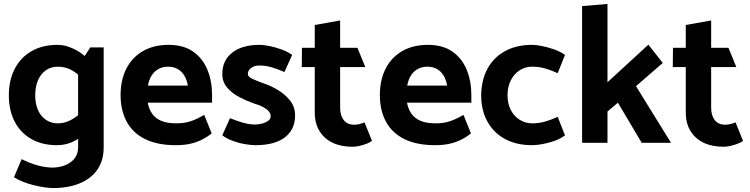

<svg xmlns="http://www.w3.org/2000/svg" viewBox="-20 -726 3812 976"><path d="M507 -485H439L377 -390V22Q377 70 340.5 97.5Q304 125 246 126Q209 125 172 115Q135 105 90 83L51 175Q71 188 98 198.5Q125 209 154 216Q183 223 208.5 226.5Q234 230 249 230Q326 230 384 206.5Q442 183 474.5 137Q507 91 507 23ZM404 -163Q369 -131 338.5 -115Q308 -99 274 -99Q239 -99 212.5 -117.5Q186 -136 172.5 -168Q159 -200 159 -241Q159 -284 172.5 -316.5Q186 -349 212 -368Q238 -387 275 -387Q308 -387 338.5 -372.5Q369 -358 405 -319L441 -407Q426 -430 398.5 -451Q371 -472 337.5 -485Q304 -498 273 -498Q195 -498 139.5 -465.5Q84 -433 54.5 -375.5Q25 -318 25 -241Q25 -165 54.5 -108Q84 -51 139 -19.5Q194 12 269 12Q304 12 334.5 1Q365 -10 392 -30.5Q419 -51 441 -78Z M1058 -204V-244Q1058 -313 1034.5 -371Q1011 -429 962 -463.5Q913 -498 837 -498Q762 -498 707 -466.5Q652 -435 622.5 -377.5Q593 -320 593 -242Q593 -165 624 -107.5Q655 -50 717.5 -19Q780 12 874 12Q916 12 948.5 4.5Q981 -3 1007.5 -16.5Q1034 -30 1056 -48L1018 -142Q986 -123 953 -111Q920 -99 877 -99Q829 -99 799 -112Q769 -125 753 -148.5Q737 -172 731 -204ZM732 -291Q738 -323 752 -344Q766 -365 787 -376Q808 -387 834 -387Q860 -387 880.5 -376.5Q901 -366 915 -345Q929 -324 935 -291Z M1110 -38Q1133 -21 1164.5 -9.5Q1196 2 1227 7Q1258 12 1278 12Q1377 12 1428.5 -28Q1480 -68 1480 -139Q1480 -182 1455.5 -213.5Q1431 -245 1393.5 -268Q1356 -291 1315 -304Q1290 -313 1264.5 -324.5Q1239 -336 1240 -351Q1240 -368 1256.5 -380.5Q1273 -393 1298 -393Q1331 -393 1361 -384Q1391 -375 1426 -360L1465 -447Q1441 -464 1410 -475Q1379 -486 1349.5 -492Q1320 -498 1299 -498Q1211 -498 1160.5 -458.5Q1110 -419 1110 -350Q1110 -310 1134.5 -281Q1159 -252 1196.5 -232.5Q1234 -213 1271 -200Q1299 -192 1317.5 -182Q1336 -172 1346 -160.5Q1356 -149 1356 -135Q1356 -121 1342.5 -111.5Q1329 -102 1311 -97.5Q1293 -93 1276 -93Q1258 -93 1237.5 -97Q1217 -101 1195 -108.5Q1173 -116 1149 -125Z M1797 -483H1709V-622L1580 -599V-483H1515L1514 -385H1580V-155Q1580 -99 1604 -60Q1628 -21 1670.5 -0.5Q1713 20 1773 20Q1789 20 1808 15.5Q1827 11 1844 4.5Q1861 -2 1871 -10L1833 -104Q1819 -98 1806 -95Q1793 -92 1780 -92Q1745 -92 1727 -116Q1709 -140 1709 -178V-385H1837Z M2376 -204V-244Q2376 -313 2352.5 -371Q2329 -429 2280 -463.5Q2231 -498 2155 -498Q2080 -498 2025 -466.5Q1970 -435 1940.5 -377.5Q1911 -320 1911 -242Q1911 -165 1942 -107.5Q1973 -50 2035.5 -19Q2098 12 2192 12Q2234 12 2266.5 4.5Q2299 -3 2325.5 -16.5Q2352 -30 2374 -48L2336 -142Q2304 -123 2271 -111Q2238 -99 2195 -99Q2147 -99 2117 -112Q2087 -125 2071 -148.5Q2055 -172 2049 -204ZM2050 -291Q2056 -323 2070 -344Q2084 -365 2105 -376Q2126 -387 2152 -387Q2178 -387 2198.5 -376.5Q2219 -366 2233 -345Q2247 -324 2253 -291Z M2815 -132Q2780 -116 2749 -107.5Q2718 -99 2686 -99Q2650 -99 2621 -117.5Q2592 -136 2576 -168Q2560 -200 2560 -242Q2560 -284 2576 -316.5Q2592 -349 2620.5 -368Q2649 -387 2685 -387Q2719 -387 2749.5 -378.5Q2780 -370 2815 -354L2852 -447Q2828 -464 2796.5 -475Q2765 -486 2735 -492Q2705 -498 2684 -498Q2606 -498 2548 -466.5Q2490 -435 2458.5 -377.5Q2427 -320 2426 -242Q2426 -165 2458 -107.5Q2490 -50 2548 -19Q2606 12 2684 12Q2705 12 2735 7Q2765 2 2797.5 -9.5Q2830 -21 2852 -38Z M3068 0V-159L3121 -204L3242 0H3391L3213 -288L3349 -406L3276 -499L3068 -308V-706L2939 -695V0Z M3683 -483H3595V-622L3466 -599V-483H3401L3400 -385H3466V-155Q3466 -99 3490 -60Q3514 -21 3556.5 -0.5Q3599 20 3659 20Q3675 20 3694 15.5Q3713 11 3730 4.5Q3747 -2 3757 -10L3719 -104Q3705 -98 3692 -95Q3679 -92 3666 -92Q3631 -92 3613 -116Q3595 -140 3595 -178V-385H3723Z"/></svg>

Font: Catamaran Thin
Style: Bold
Weight: 700
Version: Version 2.000